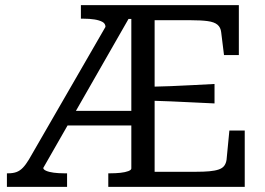

<svg xmlns="http://www.w3.org/2000/svg" viewBox="-20 -730 1037 750"><path d="M241 -297H518L527 -240H216ZM562 -391Q604 -392 646.5 -393.5Q689 -395 732 -397.5Q775 -400 818 -402V-326Q776 -328 733 -330Q690 -332 647.5 -334Q605 -336 562 -337ZM403 0V-53H410Q432 -53 450.5 -55Q469 -57 481 -61.5Q493 -66 493 -72V-656H482L149 -74Q149 -68 160 -63Q171 -58 189.5 -55.5Q208 -53 230 -53H242V0H7V-53H12Q31 -53 44.5 -58Q58 -63 69.5 -75Q81 -87 93 -107L392 -625Q392 -638 380 -644.5Q368 -651 349 -654Q330 -657 307 -657H296V-710H913V-515H855L844 -604Q842 -623 829.5 -633.5Q817 -644 791.5 -647.5Q766 -651 726 -651H584V-59H746Q776 -59 798 -61Q820 -63 834.5 -68Q849 -73 856 -82.5Q863 -92 865 -106L876 -220H936V0Z"/></svg>

Font: Roboto Serif 20pt SemiCondensed
Style: Regular
Weight: 400
Width: 4
Version: Version 1.008